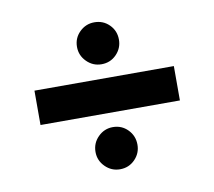

<svg xmlns="http://www.w3.org/2000/svg" viewBox="-61 -648 697 624"><g transform="rotate(-10 287.5 -336.5)"><path d="M57.5 -280.8V-394.2H517.5V-280.8ZM287.5 -94.2Q259.2 -94.2 238.8 -114.6Q218.3 -135 218.3 -163.3Q218.3 -192.5 238.8 -212.9Q259.2 -233.3 287.5 -233.3Q316.7 -233.3 336.7 -212.9Q356.7 -192.5 356.7 -163.3Q356.7 -135 336.7 -114.6Q316.7 -94.2 287.5 -94.2ZM287.5 -440.8Q259.2 -440.8 238.8 -461.2Q218.3 -481.7 218.3 -510Q218.3 -539.2 238.8 -559.2Q259.2 -579.2 287.5 -579.2Q316.7 -579.2 336.7 -559.2Q356.7 -539.2 356.7 -510Q356.7 -481.7 336.7 -461.2Q316.7 -440.8 287.5 -440.8Z"/></g></svg>

Font: Funnel Display Light
Style: Bold
Weight: 700
Version: Version 1.000